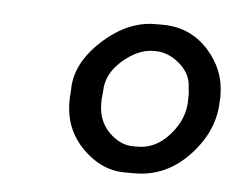

<svg xmlns="http://www.w3.org/2000/svg" viewBox="-33 -704 420 339"><g transform="rotate(5 177.5 -534.0)"><path d="M298.3 -559.1Q298.3 -583.5 277.8 -601.3Q257.3 -619.1 233.9 -619.1H231.4Q203.6 -619.1 176 -595Q148.4 -570.8 148.4 -539.6L147 -526.4V-518.6Q147 -487.8 166.7 -468Q186.5 -448.2 209.5 -448.2H217.8Q250 -448.2 274.7 -476.6Q299.3 -504.9 299.3 -538.1V-551.3Q298.3 -557.1 298.3 -559.1ZM216.8 -400.9H199.2Q157.7 -400.9 124.3 -434.3Q90.8 -467.8 90.8 -516.6V-524.9Q91.8 -533.7 91.8 -538.1Q91.8 -584.5 136.2 -625.5Q180.7 -666.5 230 -666.5H242.7Q291.5 -666.5 323.5 -631.6Q355.5 -596.7 355.5 -550.8V-546.9L355 -542.5Q355 -489.7 314 -445.3Q272.9 -400.9 216.8 -400.9Z"/></g></svg>

Font: Averia Sans Libre
Style: Italic
Weight: 400
Italic angle: -7.90001°
Version: Version 1.002